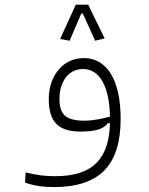

<svg xmlns="http://www.w3.org/2000/svg" viewBox="-20 -571 626 809"><path d="M205.6 217.3C401.9 217.3 488.3 123.5 488.3 -70.8C488.3 -237.8 428.2 -326.2 333.5 -326.2C239.7 -326.2 185.5 -245.1 185.5 -154.3C185.5 -60.1 223.1 -16.6 319.3 -16.6C393.6 -16.6 418.9 -32.2 434.1 -51.8L443.4 -52.2C439.5 91.8 377.4 171.4 212.4 171.4C170.9 171.4 133.8 167 87.9 155.3L85.4 198.2C121.6 211.9 165.5 217.3 205.6 217.3ZM443.4 -79.6C410.6 -71.3 374.5 -62.5 335.4 -62.5C256.3 -62.5 230.5 -89.4 230.5 -154.3C230.5 -222.2 265.1 -280.3 330.1 -280.3C400.4 -280.3 440.9 -206.1 443.4 -79.6ZM351.6 -551.3H299.3L233.4 -406.7L273.4 -399.4L322.3 -513.7H329.1L380.9 -399.4L420.9 -409.2Z"/></svg>

Font: Cascadia Code PL ExtraLight
Style: Regular
Weight: 200
Monospace: yes
Designer: Aaron Bell
Foundry: Saja Typeworks
Version: Version 2404.023